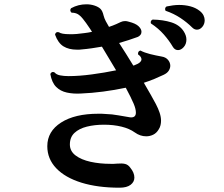

<svg xmlns="http://www.w3.org/2000/svg" viewBox="-20 -828 1040 893"><path d="M536 45Q434 45 358.5 21.5Q283 -2 241.5 -45.5Q200 -89 200 -148Q200 -217 264 -258Q328 -299 437 -299Q445 -299 453 -299Q461 -299 469 -298Q502 -297 531 -291.5Q560 -286 575 -284Q580 -283 583.5 -282.5Q587 -282 590 -282Q612 -282 612 -304Q612 -321 602 -345Q596 -359 586.5 -378.5Q577 -398 565 -420Q513 -409 459.5 -402Q406 -395 356 -393Q321 -391 291 -397.5Q261 -404 241 -424Q221 -444 214 -484Q221 -498 234 -491Q242 -481 259.5 -477.5Q277 -474 299 -474Q348 -474 407.5 -482Q467 -490 520 -501L454 -611Q431 -607 407 -603.5Q383 -600 359 -598Q354 -597 348.5 -597Q343 -597 338 -597Q300 -597 275 -612.5Q250 -628 236 -667Q239 -682 254 -678Q266 -669 303 -669Q311 -669 319.5 -669Q328 -669 337 -670Q354 -672 372 -674Q390 -676 408 -680L399 -694Q379 -724 365.5 -740.5Q352 -757 340.5 -763Q329 -769 313 -769Q307 -774 307 -781Q307 -786 311 -790Q344 -808 382 -808Q402 -808 420 -802Q438 -796 447.5 -786.5Q457 -777 462 -755Q465 -743 472 -729.5Q479 -716 487 -703Q495 -706 504 -709Q513 -712 521 -716Q532 -721 541.5 -725.5Q551 -730 562 -730Q570 -730 579 -727Q611 -719 624.5 -706Q638 -693 638 -680Q638 -664 620 -656Q601 -649 579.5 -642Q558 -635 534 -628Q549 -605 566 -578Q583 -551 600 -523L604 -524Q623 -531 630.5 -538Q638 -545 638 -552Q638 -564 622 -575V-579Q622 -590 633 -593Q652 -583 678 -576.5Q704 -570 732 -565Q751 -562 761.5 -549.5Q772 -537 772 -522Q772 -511 765 -499.5Q758 -488 741 -480Q720 -470 697 -460.5Q674 -451 649 -443Q666 -414 680.5 -388.5Q695 -363 705 -344Q716 -323 722.5 -303.5Q729 -284 729 -266Q729 -256 726.5 -245.5Q724 -235 718 -226Q708 -209 692.5 -201.5Q677 -194 660 -194Q632 -194 607 -212Q582 -230 545 -239Q508 -248 464 -248Q420 -248 384 -239Q348 -230 326.5 -210Q305 -190 305 -156Q305 -125 331.5 -105Q358 -85 401 -75.5Q444 -66 494 -66Q502 -66 509.5 -66Q517 -66 525 -67Q548 -69 562 -65.5Q576 -62 586 -48Q605 -25 605 -2Q605 18 587.5 31.5Q570 45 536 45ZM784 -610Q767 -639 742 -667.5Q717 -696 682 -719Q681 -721 681 -724Q681 -733 690 -737Q739 -736 777 -724Q815 -712 834 -683Q847 -663 847 -644Q847 -623 834.5 -609Q822 -595 808 -595Q793 -595 784 -610ZM874 -700Q850 -724 819 -744.5Q788 -765 750 -778Q748 -782 748 -786Q748 -794 755 -798Q769 -801 784 -803Q799 -805 813 -805Q841 -805 865.5 -798.5Q890 -792 908 -778Q921 -768 926.5 -756.5Q932 -745 932 -734Q932 -716 921 -703Q910 -690 896 -690Q884 -690 874 -700Z"/></svg>

Font: Zen Antique
Style: Regular
Weight: 400
Designer: Yoshimichi Ohira
Foundry: Positype
Version: Version 1.001